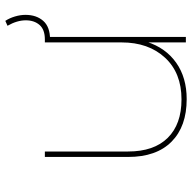

<svg xmlns="http://www.w3.org/2000/svg" viewBox="-20 -682 705 704"><g transform="rotate(-90 332.0 -329.5)"><path d="M109 -212V-517H129V-212Q129 -117 179 -66.5Q229 -16 320 -16Q417 -16 473 -76.5Q529 -137 529 -236V-517H549V0H529V-146L531 -143Q509 -74 454.5 -35.5Q400 3 321 3Q221 3 165 -52.5Q109 -108 109 -212ZM530 -517H540Q576 -517 593 -536.5Q610 -556 610 -587Q610 -619 590 -654L608 -662Q618 -647 624 -627Q630 -607 630 -588Q630 -548 608 -523Q586 -498 540 -498H530Z"/></g></svg>

Font: iiserrat Thin
Style: Regular
Weight: 100
Designer: Akira Ohta
Foundry: Akira Ohta
Version: Version 1.200;Glyphs 3.3.1 (3343)